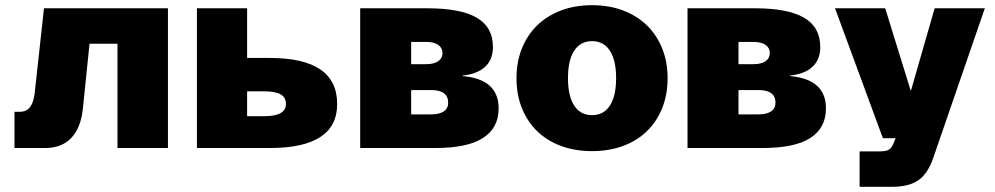

<svg xmlns="http://www.w3.org/2000/svg" viewBox="-20 -572 3846 742"><path d="M36 0V-140H56Q83 -140 96.5 -158.5Q110 -177 114 -212L150 -540H629V0H434V-403H326L300 -150Q292 -77 255 -38.5Q218 0 155 0Z M741 0V-540H935V-348H1023Q1283 -348 1283 -170Q1283 0 1023 0ZM935 -123H1001Q1085 -123 1085 -170Q1085 -196 1064.5 -207.5Q1044 -219 1001 -219H935Z M1372 0V-540H1632Q1760 -540 1822.5 -503.5Q1885 -467 1885 -390Q1885 -342 1855 -314Q1825 -286 1768 -280V-278Q1907 -266 1907 -153Q1907 -78 1847 -39Q1787 0 1662 0ZM1569 -130H1646Q1678 -130 1695 -141.5Q1712 -153 1712 -175Q1712 -224 1646 -224H1569ZM1569 -324H1627Q1657 -324 1673.5 -335.5Q1690 -347 1690 -367Q1690 -387 1673.5 -398.5Q1657 -410 1627 -410H1569Z M2268 12Q2202 12 2148 -8Q2094 -28 2056 -65Q2018 -102 1997 -154Q1976 -206 1976 -270Q1976 -333 1997 -385Q2018 -437 2056 -474Q2094 -511 2148 -531.5Q2202 -552 2268 -552Q2334 -552 2388 -531.5Q2442 -511 2480 -474Q2518 -437 2539 -385Q2560 -333 2560 -270Q2560 -206 2539 -154Q2518 -102 2480 -65Q2442 -28 2388 -8Q2334 12 2268 12ZM2268 -127Q2313 -127 2337 -164Q2361 -201 2361 -270Q2361 -339 2337 -376Q2313 -413 2268 -413Q2223 -413 2199 -376Q2175 -339 2175 -270Q2175 -201 2199 -164Q2223 -127 2268 -127Z M2637 0V-540H2897Q3025 -540 3087.5 -503.5Q3150 -467 3150 -390Q3150 -342 3120 -314Q3090 -286 3033 -280V-278Q3172 -266 3172 -153Q3172 -78 3112 -39Q3052 0 2927 0ZM2834 -130H2911Q2943 -130 2960 -141.5Q2977 -153 2977 -175Q2977 -224 2911 -224H2834ZM2834 -324H2892Q2922 -324 2938.5 -335.5Q2955 -347 2955 -367Q2955 -387 2938.5 -398.5Q2922 -410 2892 -410H2834Z M3302 150V13H3380Q3404 13 3415 6.5Q3426 0 3434 -20L3441 -38H3392L3207 -540H3401L3500 -220L3592 -540H3786L3586 40Q3565 100 3528.5 125Q3492 150 3426 150Z"/></svg>

Font: Geist Black
Style: Regular
Weight: 400
Designer: Basement.studio, Andrés Briganti, Mateo Zaragoza
Foundry: Basement.studio, Vercel, Andrés Briganti, Guido Ferreyra, Mateo Zaragoza
Version: Version 1.401